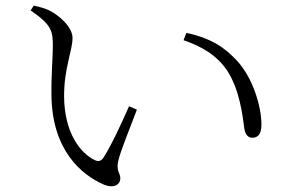

<svg xmlns="http://www.w3.org/2000/svg" viewBox="-20 -699 1040 683"><path d="M168 -535C168 -496 162 -431 163 -361C165 -163 271 -77 348 -43C385 -27 408 -42 408 -65C408 -84 391 -91 402 -132C409 -161 443 -246 467 -309L439 -321C412 -260 378 -185 348 -138C339 -125 329 -123 314 -131C269 -154 208 -223 208 -359C208 -456 238 -520 238 -564C238 -604 188 -646 155 -662C138 -670 123 -674 100 -679L89 -662C164 -610 168 -589 168 -535ZM633 -556C697 -534 751 -503 788 -448C833 -379 843 -287 849 -243C852 -221 862 -209 877 -209C898 -209 910 -222 910 -256C910 -321 879 -423 823 -483C781 -528 735 -562 643 -582Z"/></svg>

Font: Kiri Minchoo Light
Style: Regular
Weight: 300
Designer: Ryoko NISHIZUKA 西塚涼子 (kana & ideographs); Frank Grießhammer (Latin, Greek & Cyrillic);
akenotsuki.com/eyeben/fonts/ (U+
Foundry: Adobe
akenotsuki.com/eyeben/fonts/
Version: Version 4.002;hotconv 1.0.119;makeotfexe 2.5.65604